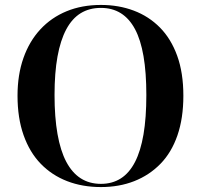

<svg xmlns="http://www.w3.org/2000/svg" viewBox="-20 -743 814 778"><path d="M389 -723Q461 -723 522 -700Q583 -677 628 -631.5Q673 -586 698 -517Q723 -448 723 -355Q723 -264 699 -194.5Q675 -125 630 -79Q585 -33 524 -9Q463 15 389 15Q314 15 252 -9Q190 -33 145 -79.5Q100 -126 75.5 -195.5Q51 -265 51 -355Q51 -440 75 -508Q99 -576 143.5 -624Q188 -672 250 -697.5Q312 -723 389 -723ZM389 -711Q342 -711 307 -689.5Q272 -668 248.5 -624Q225 -580 213 -514Q201 -448 201 -358Q201 -268 213 -200Q225 -132 248.5 -87.5Q272 -43 307 -20.5Q342 2 389 2Q435 2 469.5 -20Q504 -42 527 -86.5Q550 -131 561.5 -198.5Q573 -266 573 -358Q573 -449 561.5 -515.5Q550 -582 527 -625Q504 -668 469.5 -689.5Q435 -711 389 -711Z"/></svg>

Font: Kalnia Medium
Style: Regular
Weight: 500
Designer: Frida Medrano
Foundry: Frida Medrano
Version: Version 1.105